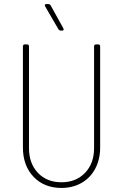

<svg xmlns="http://www.w3.org/2000/svg" viewBox="-20 -919 607 947"><path d="M93 -192V-690Q93 -700 103 -700H113Q123 -700 123 -690V-188Q123 -113 167 -66.5Q211 -20 283 -20Q355 -20 399.5 -66.5Q444 -113 444 -188V-690Q444 -700 454 -700H464Q474 -700 474 -690V-192Q474 -133 450 -87.5Q426 -42 382.5 -17Q339 8 283 8Q198 8 145.5 -47Q93 -102 93 -192ZM294 -774Q294 -768 286 -768H280Q273 -768 268 -775L203 -887Q201 -891 201 -893Q201 -899 210 -899H218Q226 -899 230 -892L292 -780Q294 -776 294 -774Z"/></svg>

Font: Barlow Semi Condensed Thin
Style: Regular
Weight: 250
Width: 4
Designer: Jeremy Tribby
Foundry: Tribby Type
Version: Version 1.408